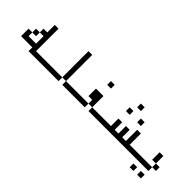

<svg xmlns="http://www.w3.org/2000/svg" viewBox="117 -1509 2266 2266"><g transform="rotate(45 1250.0 -375.5)"><path d="M500 -187.5V-250H375Q375 -250 375 -625H312.5Q312.5 -625 312.5 -500H250V-437.5H187.5V-375H125Q125 -375 125 -250H312.5V-187.5ZM187.5 -312.5V-375H250V-437.5H312.5Q312.5 -437.5 312.5 -312.5Z M1000 -187.5V-250H875V-187.5ZM812.5 -250H500V-187.5H812.5ZM812.5 -250H875V-687.5H812.5Z M1500 -187.5V-250H1312.5V-187.5ZM1312.5 -562.5V-625H1250V-562.5ZM1250 -250H1000V-187.5H1250ZM1250 -250H1312.5V-437.5H1187.5Q1187.5 -437.5 1187.5 -312.5H1250Z M2000 -187.5V-250H1937.5V-437.5H1875V-250H1812.5Q1812.5 -250 1812.5 -375H1750Q1750 -375 1750 -250H1687.5Q1687.5 -250 1687.5 -375H1625Q1625 -375 1625 -250H1500V-187.5ZM1687.5 -500V-562.5H1625V-500ZM1875 -500V-562.5H1812.5V-500ZM1750 -625V-687.5H1687.5V-625Z M2187.5 -62.5V-125H2125V-62.5ZM2312.5 -62.5V-125H2250V-62.5ZM2375 -250V-312.5H2312.5V-250H2000V-187.5H2312.5V-250ZM2312.5 -312.5Q2312.5 -312.5 2312.5 -437.5H2250Q2250 -437.5 2250 -312.5Z"/></g></svg>

Font: UnifontExMono
Style: Regular
Weight: 500
Version: Version 15.0.06